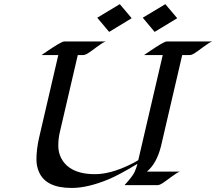

<svg xmlns="http://www.w3.org/2000/svg" viewBox="-20 -906 1058 939"><path d="M1017.6 -703.1Q1003.4 -698.2 974.6 -676.5Q945.8 -654.8 931.6 -645.8Q917.5 -636.7 907.2 -636.7H871.1L767.1 -189.9Q746.1 -106.9 698.7 -66.9H859.9Q845.7 -62 816.9 -40.3Q788.1 -18.6 773.9 -9.5Q759.8 -0.5 749.5 -0.5H588.9Q629.4 -44.4 638.7 -65.9Q647.9 -87.4 652.3 -105Q561.5 -49.8 510.3 -28.8Q408.7 13.2 330.6 13.2Q204.6 13.2 170.9 -64.5Q158.2 -92.8 158.2 -126Q158.2 -174.8 170.9 -231.4L265.1 -636.7H183.1Q187.5 -639.6 196.3 -645.8Q205.1 -651.9 216.1 -659.2Q227.1 -666.5 239 -674.3Q251 -682.1 261.7 -688.5Q286.6 -703.1 293.5 -703.1H496.6Q482.4 -698.2 453.6 -676.5Q424.8 -654.8 410.6 -645.8Q396.5 -636.7 386.2 -636.7H360.4L272.5 -259.3Q265.1 -228 265.1 -193.6Q265.1 -159.2 279.8 -131.6Q294.4 -104 318.8 -86.9Q364.7 -54.2 444.3 -54.2Q517.1 -54.2 609.4 -97.7Q636.2 -109.9 656.2 -122.6L775.9 -636.7H684.6Q689 -639.6 697.8 -645.8Q706.5 -651.9 717.5 -659.2Q728.5 -666.5 740.5 -674.3Q752.4 -682.1 763.2 -688.5Q788.1 -703.1 794.9 -703.1ZM846.7 -816.9 736.3 -750 678.2 -819.3 788.6 -885.7ZM624 -816.9 513.7 -750 455.6 -819.3 565.9 -885.7Z"/></svg>

Font: Fondamento
Style: Italic
Weight: 400
Italic angle: -12°
Version: Version 1.000